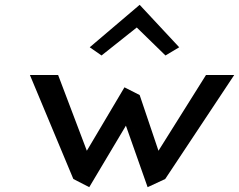

<svg xmlns="http://www.w3.org/2000/svg" viewBox="-20 -783 991 796"><path d="M352 -587 401 -553 547 -669 666 -553 723 -587 559 -763ZM496 -421 340 -158 221 -472H104L284 -41L350 -7L502 -262L592 -7L665 -41L951 -472H834L637 -158L559 -389Z"/></svg>

Font: Bluebird
Style: LiObl
Weight: 300
Designer: Jasper
Foundry: Cannot Into Space Fonts
Version: Version 0.98